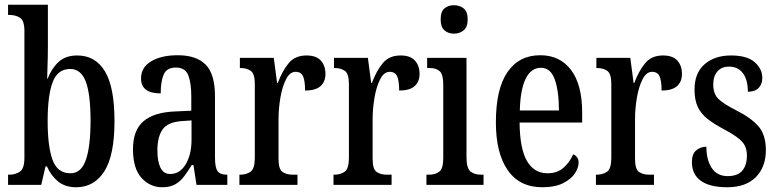

<svg xmlns="http://www.w3.org/2000/svg" viewBox="-20 -780 3280 810"><path d="M301 10Q255 10 225 -14.5Q195 -39 178 -78H172L154 0H14V-43H20Q44 -43 63.5 -55.5Q83 -68 83 -115V-649Q83 -693 64.5 -705Q46 -717 19 -717H14V-760H182V-578Q182 -560 181.5 -535.5Q181 -511 180 -487Q179 -463 179 -448H181Q198 -492 227.5 -519Q257 -546 306 -546Q382 -546 422.5 -479.5Q463 -413 463 -269Q463 -124 420 -57Q377 10 301 10ZM277 -49Q323 -49 342.5 -106Q362 -163 362 -271Q362 -382 342 -435.5Q322 -489 276 -489Q223 -489 202 -433Q181 -377 181 -270Q181 -163 201.5 -106Q222 -49 277 -49Z M664 10Q613 10 577 -29.5Q541 -69 541 -151Q541 -231 586 -269Q631 -307 722 -310L787 -313V-373Q787 -429 774.5 -462Q762 -495 722 -495Q683 -495 670.5 -465.5Q658 -436 658 -386Q575 -386 575 -449Q575 -496 618 -521.5Q661 -547 730 -547Q808 -547 847.5 -507.5Q887 -468 887 -373V-115Q887 -73 898 -58Q909 -43 936 -43H939V0H809L796 -84H789Q772 -56 756 -35Q740 -14 718.5 -2Q697 10 664 10ZM698 -46Q739 -46 763.5 -87Q788 -128 788 -191V-272L746 -269Q688 -265 666 -234Q644 -203 644 -145Q644 -99 657 -72.5Q670 -46 698 -46Z M990 0V-43H993Q1019 -43 1037 -55.5Q1055 -68 1055 -115V-425Q1055 -469 1038 -481Q1021 -493 995 -493H992V-536H1135L1149 -430H1152Q1170 -479 1197 -512.5Q1224 -546 1273 -546Q1314 -546 1333.5 -524.5Q1353 -503 1353 -468Q1353 -435 1332 -416.5Q1311 -398 1267 -398Q1267 -439 1258.5 -458Q1250 -477 1227 -477Q1203 -477 1187 -446Q1171 -415 1163 -368.5Q1155 -322 1155 -276V-110Q1155 -66 1172 -54.5Q1189 -43 1215 -43H1235V0Z M1387 0V-43H1390Q1416 -43 1434 -55.5Q1452 -68 1452 -115V-425Q1452 -469 1435 -481Q1418 -493 1392 -493H1389V-536H1532L1546 -430H1549Q1567 -479 1594 -512.5Q1621 -546 1670 -546Q1711 -546 1730.5 -524.5Q1750 -503 1750 -468Q1750 -435 1729 -416.5Q1708 -398 1664 -398Q1664 -439 1655.5 -458Q1647 -477 1624 -477Q1600 -477 1584 -446Q1568 -415 1560 -368.5Q1552 -322 1552 -276V-110Q1552 -66 1569 -54.5Q1586 -43 1612 -43H1632V0Z M1895 -638Q1871 -638 1855 -652Q1839 -666 1839 -698Q1839 -731 1855 -744.5Q1871 -758 1895 -758Q1919 -758 1936 -744.5Q1953 -731 1953 -698Q1953 -666 1936 -652Q1919 -638 1895 -638ZM1779 0V-43H1789Q1817 -43 1833.5 -56Q1850 -69 1850 -113V-423Q1850 -466 1835 -479.5Q1820 -493 1793 -493H1782V-536H1948V-117Q1948 -71 1964.5 -57Q1981 -43 2010 -43H2020V0Z M2268 10Q2172 10 2122 -62Q2072 -134 2072 -264Q2072 -405 2121 -476Q2170 -547 2259 -547Q2342 -547 2389 -485Q2436 -423 2436 -305V-263H2172Q2173 -153 2203 -101Q2233 -49 2290 -49Q2331 -49 2357.5 -72.5Q2384 -96 2398 -129Q2408 -125 2414.5 -116.5Q2421 -108 2421 -94Q2421 -72 2405 -48Q2389 -24 2355 -7Q2321 10 2268 10ZM2338 -314Q2338 -395 2320.5 -444.5Q2303 -494 2262 -494Q2220 -494 2197.5 -447.5Q2175 -401 2173 -314Z M2494 0V-43H2497Q2523 -43 2541 -55.5Q2559 -68 2559 -115V-425Q2559 -469 2542 -481Q2525 -493 2499 -493H2496V-536H2639L2653 -430H2656Q2674 -479 2701 -512.5Q2728 -546 2777 -546Q2818 -546 2837.5 -524.5Q2857 -503 2857 -468Q2857 -435 2836 -416.5Q2815 -398 2771 -398Q2771 -439 2762.5 -458Q2754 -477 2731 -477Q2707 -477 2691 -446Q2675 -415 2667 -368.5Q2659 -322 2659 -276V-110Q2659 -66 2676 -54.5Q2693 -43 2719 -43H2739V0Z M3048 10Q2975 10 2937 -17Q2899 -44 2899 -96Q2899 -131 2917.5 -146Q2936 -161 2960 -161Q2960 -106 2982.5 -71.5Q3005 -37 3050 -37Q3092 -37 3111.5 -60Q3131 -83 3131 -124Q3131 -160 3111 -182Q3091 -204 3041 -231Q2995 -255 2966 -277.5Q2937 -300 2923.5 -329.5Q2910 -359 2910 -402Q2910 -472 2952.5 -509Q2995 -546 3064 -546Q3132 -546 3164 -517.5Q3196 -489 3196 -452Q3196 -425 3180.5 -409Q3165 -393 3135 -393Q3135 -445 3113.5 -472Q3092 -499 3056 -499Q3024 -499 3006.5 -478.5Q2989 -458 2989 -424Q2989 -384 3010.5 -363Q3032 -342 3085 -315Q3147 -284 3179 -248Q3211 -212 3211 -147Q3211 -75 3168.5 -32.5Q3126 10 3048 10Z"/></svg>

Font: Noto Serif Lao ExtraCondensed Medium
Style: Regular
Weight: 500
Width: 2
Designer: Monotype Design Team
Foundry: Monotype Imaging Inc.
Version: Version 2.003; ttfautohint (v1.8.4.7-5d5b)